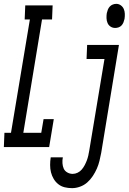

<svg xmlns="http://www.w3.org/2000/svg" viewBox="-46 -763 668 996"><path d="M-26 0 -23 -74H11L109 -662H82L85 -735H227L224 -662H172L75 -74H168L180 -145H233L209 0ZM552 -618Q538 -618 527.5 -625Q517 -632 512 -643.5Q507 -655 506.5 -668.5Q506 -682 508 -695Q510 -704 513.5 -713Q517 -722 523.5 -729Q530 -736 539 -739.5Q548 -743 557 -743Q570 -743 580.5 -735.5Q591 -728 596 -716.5Q601 -705 601.5 -691.5Q602 -678 600 -665Q598 -656 594.5 -647Q591 -638 584.5 -631Q578 -624 569 -621Q560 -618 552 -618ZM328 213Q308 213 289.5 208.5Q271 204 256.5 192.5Q242 181 232.5 165Q223 149 218.5 131Q214 113 214 93Q214 73 217 54Q217 53 217 53Q217 53 217 53H280Q280 53 280 53Q280 53 280 53Q277 68 278 83.5Q279 99 284.5 111.5Q290 124 303 131.5Q316 139 331 139Q344 139 356.5 133Q369 127 378 116.5Q387 106 393.5 93.5Q400 81 404.5 69Q409 57 412 44Q415 31 417 18L496 -457H403L406 -530H571L479 30Q475 51 470 71.5Q465 92 456.5 111.5Q448 131 435.5 150Q423 169 406.5 183.5Q390 198 369 205.5Q348 213 328 213Z"/></svg>

Font: Iosevka Curly Slab ExObl
Style: Regular
Weight: 400
Width: 7
Italic angle: -9°
Monospace: yes
Designer: Belleve Invis
Foundry: Belleve Invis
Version: Version 11.1.0; ttfautohint (v1.8.3)